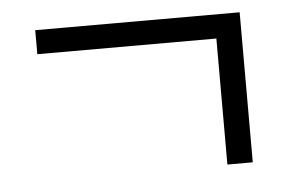

<svg xmlns="http://www.w3.org/2000/svg" viewBox="-35 -426 634 422"><g transform="rotate(-5 282.0 -214.5)"><path d="M451 -49V-327H56V-380H507V-49Z"/></g></svg>

Font: Ubuntu Sans Light
Style: Regular
Weight: 300
Designer: Dalton Maag Ltd
Foundry: Dalton Maag Ltd
Version: Version 1.006; ttfautohint (v1.8.4.7-5d5b)